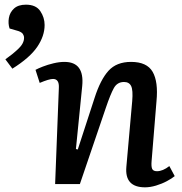

<svg xmlns="http://www.w3.org/2000/svg" viewBox="-20 -788 778 822"><path d="M728 -34Q716 -24 694.5 -12.5Q673 -1 648 6.5Q623 14 601 14Q513 14 521 -74L546 -355Q550 -402 541.5 -419.5Q533 -437 511 -437Q482 -437 467.5 -411Q453 -385 433 -326L322 0H216L232 -412Q234 -450 207 -450Q190 -450 150 -433L132 -489Q143 -495 163.5 -503Q184 -511 209 -517Q234 -523 256 -523Q342 -523 332 -420L305 -150L313 -148L385 -369Q410 -447 444.5 -485Q479 -523 541 -523Q609 -523 633.5 -480.5Q658 -438 650 -355L629 -98Q627 -75 631.5 -65Q636 -55 652 -55Q677 -55 705 -77ZM33 -494 3 -534Q33 -555 58 -578.5Q83 -602 83 -626Q83 -635 78 -642.5Q73 -650 59 -655L21 -666Q14 -687 18 -711Q22 -735 40 -751.5Q58 -768 91 -768Q134 -768 152.5 -740.5Q171 -713 171 -681Q171 -634 139.5 -587.5Q108 -541 33 -494Z"/></svg>

Font: Literata 12pt Medium
Style: Italic
Weight: 500
Italic angle: -2°
Designer: Latin by Veronika Burian and Jose Scaglione. Greek by Irene Vlachou. Cyrillic by Vera Evstafieva
Foundry: TypeTogether
Version: Version 3.002